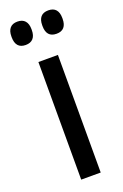

<svg xmlns="http://www.w3.org/2000/svg" viewBox="-133 -707 481 749"><g transform="rotate(-20 108.0 -332.0)"><path d="M148.8 0H67.8V-488.2H148.8ZM44.4 -567.5Q23.6 -567.5 13.3 -579.5Q2.9 -591.5 2.9 -614.2V-618Q2.9 -640.4 13.3 -652.4Q23.6 -664.5 44.4 -664.5Q65.1 -664.5 75.7 -652.4Q86.3 -640.4 86.3 -618V-614.2Q86.3 -591.5 75.7 -579.5Q65.1 -567.5 44.4 -567.5ZM172.7 -567.5Q151.5 -567.5 141.1 -579.5Q130.8 -591.5 130.8 -614.2V-618Q130.8 -640.4 141.1 -652.4Q151.5 -664.5 172.7 -664.5Q193.5 -664.5 203.9 -652.4Q214.2 -640.4 214.2 -618V-614.2Q214.2 -591.5 203.9 -579.5Q193.5 -567.5 172.7 -567.5Z"/></g></svg>

Font: Anek Devanagari Medium
Style: Regular
Weight: 500
Designer: Kailash Malviya (Devanagari) & Yesha Goshar (Latin)
Foundry: Ek Type
Version: Version 1.003